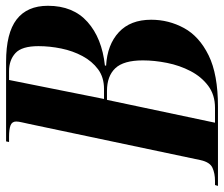

<svg xmlns="http://www.w3.org/2000/svg" viewBox="-108 -680 754 647"><g transform="rotate(-90 269.5 -357.0)"><path d="M-34 0 -31 -10H-17Q8 -10 27 -18.5Q46 -27 53 -59L175 -637Q177 -647 180 -659.5Q183 -672 183 -680Q183 -694 170 -699Q157 -704 131 -704H114L116 -714H384Q481 -714 527 -678.5Q573 -643 573 -573Q573 -488 518.5 -439.5Q464 -391 372 -381L371 -377Q442 -373 484 -334Q526 -295 526 -225Q526 -166 498 -114.5Q470 -63 406 -31.5Q342 0 233 0ZM293 -384Q332 -384 359 -404Q386 -424 403.5 -456.5Q421 -489 429 -528Q437 -567 437 -605Q437 -661 413.5 -682.5Q390 -704 353 -704H323L259 -384ZM229 -10Q273 -10 303.5 -33Q334 -56 353 -92.5Q372 -129 380.5 -171.5Q389 -214 389 -253Q389 -318 362.5 -346Q336 -374 286 -374H256L179 -10Z"/></g></svg>

Font: Noto Serif Display ExtraCondensed
Style: Bold Italic
Weight: 700
Width: 2
Italic angle: -12°
Designer: Monotype Design Team
Foundry: Monotype Imaging Inc.
Version: Version 2.009